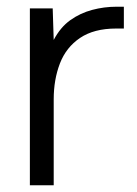

<svg xmlns="http://www.w3.org/2000/svg" viewBox="-20 -552 408 572"><path d="M69 0V-527H137L140 -433Q160 -471 189.5 -492Q219 -513 254.5 -522.5Q290 -532 327 -532Q333 -532 338 -532Q343 -532 349 -532V-467H326Q260 -467 218.5 -439Q177 -411 158.5 -363Q140 -315 140 -256V0Z"/></svg>

Font: Onest Light
Style: Regular
Weight: 300
Designer: Dmitri Voloshin, Andrey Kudryavtsev
Foundry: Dmitri Voloshin, Andrey Kudryavtsev
Version: Version 1.000;gftools[0.9.33]